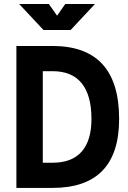

<svg xmlns="http://www.w3.org/2000/svg" viewBox="-20 -918 626 938"><path d="M60.1 0V-693.4H236.3Q562 -693.4 562 -336.9Q562 0 236.3 0ZM189 -123H236.3Q331.5 -123 379.2 -177.5Q426.8 -231.9 426.8 -336.9Q426.8 -452.1 379.2 -511.2Q331.5 -570.3 236.3 -570.3H189ZM192.4 -771.5 73.7 -898.4H218.8L258.8 -841.3L298.8 -898.4H443.8L325.2 -771.5Z"/></svg>

Font: Cascadia Mono
Style: Bold
Weight: 700
Monospace: yes
Designer: Aaron Bell
Foundry: Saja Typeworks
Version: Version 2404.023; ttfautohint (v1.8.4)